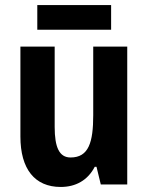

<svg xmlns="http://www.w3.org/2000/svg" viewBox="-20 -732 588 762"><path d="M421 -712H128V-614H421ZM485 -547H350V-275C350 -167 332 -107 260 -107C215 -107 197 -148 197 -228V-547H61V-190C61 -61 118 10 221 10C280 10 328 -16 356 -70H363L380 0H485Z"/></svg>

Font: Noto Sans Arabic UI Cn
Style: Bold
Weight: 700
Width: 3
Designer: Monotype Design Team, Nadine Chahine and Nizar Qandah
Foundry: Monotype Imaging Inc.
Version: Version 2.010